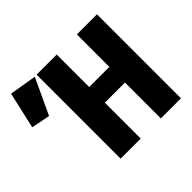

<svg xmlns="http://www.w3.org/2000/svg" viewBox="-352 -920 1120 1120"><g transform="rotate(-45 208.0 -360.0)"><path d="M383 0V-296H217V0H51V-693H217V-425H383V-693H549V0ZM-184 -494 -133 -720 35 -692 -68 -471Z"/></g></svg>

Font: Qzxlaeiskcpccdgjqmyffctclhy
Style: Regular
Weight: 700
Monospace: yes
Designer: Carrois Corporate & Edenspiekermann
Foundry: Carrois Corporate GbR & Edenspiekermann AG
Version: Version 2.001